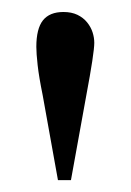

<svg xmlns="http://www.w3.org/2000/svg" viewBox="-20 -698 221 325"><path d="M139.6 -625.5Q139.6 -617.2 136.2 -594.7Q132.8 -572.3 126 -536.1L100.1 -393.1H78.1L52.2 -537.1Q45.9 -567.9 43.7 -587.9Q41.5 -607.9 41.5 -618.7Q41.5 -649.4 52.7 -663.6Q64 -677.7 87.4 -677.7Q101.1 -677.7 111.1 -672.9Q121.1 -668 127.4 -660.2Q133.8 -652.3 136.7 -643.3Q139.6 -634.3 139.6 -625.5Z"/></svg>

Font: Doulos SIL CyrE
Style: Regular
Weight: 400
Designer: Walt Agee, Victor Gaultney, Peter Martin, Debbi Hosken, Becca Hirsbrunner
Foundry: SIL International
Version: Version 5.000